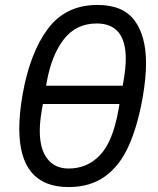

<svg xmlns="http://www.w3.org/2000/svg" viewBox="-20 -745 640 777"><path d="M58 -224.5Q58 -284.5 71.5 -363Q101.5 -532 173.8 -628.5Q246 -725 374.5 -725Q477.5 -725 524.2 -662.5Q571 -600 571 -488.5Q571 -429 557.5 -351Q536.5 -233 500.2 -153.2Q464 -73.5 404.5 -30.8Q345 12 257.5 12Q58 12 58 -224.5ZM459.5 -301 463.5 -324H153.5L148.5 -295Q141 -251.5 141 -215.5Q141 -141.5 171.8 -102.2Q202.5 -63 257.5 -63Q334 -63 385.5 -118Q437 -173 459.5 -301ZM476.5 -398 480 -418Q489 -470.5 489 -507Q489 -650 371 -650Q288 -650 238.2 -585.8Q188.5 -521.5 169 -412L166.5 -398Z"/></svg>

Font: JuliaMono Italic
Style: Regular
Weight: 400
Italic angle: -9°
Monospace: yes
Designer: cormullion
Foundry: corm
Version: Version 0.049; ttfautohint (v1.8.4)